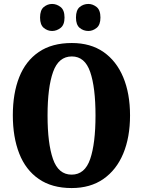

<svg xmlns="http://www.w3.org/2000/svg" viewBox="-20 -943 724 973"><path d="M343 10Q243 10 176.5 -36Q110 -82 77.5 -165Q45 -248 45 -359Q45 -470 77.5 -552Q110 -634 176.5 -679.5Q243 -725 344 -725Q439 -725 504.5 -679.5Q570 -634 604.5 -551.5Q639 -469 639 -358Q639 -247 604.5 -164.5Q570 -82 504 -36Q438 10 343 10ZM343 -58Q410 -58 437 -137Q464 -216 464 -358Q464 -500 437 -578.5Q410 -657 344 -657Q277 -657 249 -578.5Q221 -500 221 -358Q221 -216 248.5 -137Q276 -58 343 -58ZM428 -786Q403 -786 384 -801.5Q365 -817 365 -854Q365 -892 384 -907.5Q403 -923 428 -923Q450 -923 469.5 -907.5Q489 -892 489 -854Q489 -817 469.5 -801.5Q450 -786 428 -786ZM244 -786Q221 -786 202 -801.5Q183 -817 183 -854Q183 -892 202 -907.5Q221 -923 244 -923Q267 -923 287 -907.5Q307 -892 307 -854Q307 -817 287 -801.5Q267 -786 244 -786Z"/></svg>

Font: Noto Serif Lao ExtraCondensed Black
Style: Regular
Weight: 900
Width: 2
Designer: Monotype Design Team
Foundry: Monotype Imaging Inc.
Version: Version 2.003; ttfautohint (v1.8.4.7-5d5b)